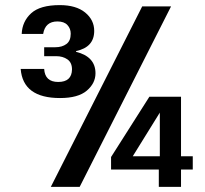

<svg xmlns="http://www.w3.org/2000/svg" viewBox="-20 -732 803 752"><path d="M215 -348Q70 -348 61 -462H153Q156 -411 208 -411Q261 -411 262 -460Q262 -487 244 -499.5Q226 -512 200 -512H153V-547H197Q223 -547 240 -559.5Q257 -572 257 -600Q257 -620 244 -634Q231 -648 205 -648Q157 -648 149 -599H65Q67 -648 102 -680Q137 -712 214 -712Q278 -712 313.5 -683Q349 -654 349 -611Q349 -547 278 -532V-529Q354 -510 354 -445Q354 -406 320 -377Q286 -348 215 -348ZM292 0H179L537 -707H650ZM689 0H602V-68H415V-117L565 -353H689V-120H735V-68H689ZM606 -120V-291L500 -120Z"/></svg>

Font: Ulagadi Sans Medium
Style: Regular
Weight: 500
Designer: Ninad Kale (Devanagari), Jonny Pinhorn (Latin)
Foundry: Indian Type Foundry
Version: Version 3.01;March 29, 2020;FontCreator 12.0.0.2522 64-bit; 